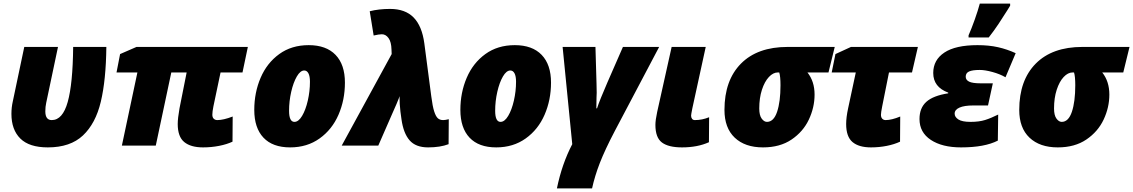

<svg xmlns="http://www.w3.org/2000/svg" viewBox="-20 -816 6350 1076"><path d="M44 -178Q44 -214 52 -249L116 -553H305L239 -240Q234 -218 234 -192Q234 -143 270 -143Q331 -143 359.5 -244.5Q388 -346 390 -553H576Q574 -368 545 -246Q516 -124 445 -57Q374 10 248 10Q144 10 94 -39.5Q44 -89 44 -178Z M976 -121Q976 -153 986 -209L1026 -410H940L853 0H663L750 -410H633L653 -513L745 -553H1369L1339 -410H1216L1176 -220Q1170 -190 1170 -173Q1170 -158 1178 -150.5Q1186 -143 1198 -143Q1232 -143 1284 -163L1283 -22Q1251 -7 1207.5 1.5Q1164 10 1118 10Q1049 10 1012.5 -20Q976 -50 976 -121Z M1405 -200Q1405 -297 1440.5 -380Q1476 -463 1545 -513Q1614 -563 1710 -563Q1808 -563 1860.5 -508.5Q1913 -454 1913 -353Q1913 -256 1877 -173Q1841 -90 1771 -40Q1701 10 1606 10Q1508 10 1456.5 -44.5Q1405 -99 1405 -200ZM1717 -358Q1717 -389 1708.5 -405Q1700 -421 1685 -421Q1663 -421 1643.5 -387.5Q1624 -354 1612 -301.5Q1600 -249 1600 -195Q1600 -133 1630 -133Q1653 -133 1673 -166.5Q1693 -200 1705 -252.5Q1717 -305 1717 -358Z M2495 -148 2494 -8Q2447 10 2379 10Q2310 10 2275.5 -29.5Q2241 -69 2230 -147L2224 -191Q2219 -233 2219 -277Q2219 -273 2202 -233Q2185 -193 2180 -183L2100 0H1895L2175 -513L2174 -538Q2173 -581 2157.5 -602.5Q2142 -624 2120 -624Q2104 -624 2074 -617L2052 -753Q2103 -766 2166 -766Q2251 -766 2298 -718Q2345 -670 2358 -573L2397 -276Q2404 -221 2413 -192.5Q2422 -164 2433.5 -153.5Q2445 -143 2464 -143Q2475 -143 2495 -148Z M2560 -200Q2560 -297 2595.5 -380Q2631 -463 2700 -513Q2769 -563 2865 -563Q2963 -563 3015.5 -508.5Q3068 -454 3068 -353Q3068 -256 3032 -173Q2996 -90 2926 -40Q2856 10 2761 10Q2663 10 2611.5 -44.5Q2560 -99 2560 -200ZM2872 -358Q2872 -389 2863.5 -405Q2855 -421 2840 -421Q2818 -421 2798.5 -387.5Q2779 -354 2767 -301.5Q2755 -249 2755 -195Q2755 -133 2785 -133Q2808 -133 2828 -166.5Q2848 -200 2860 -252.5Q2872 -305 2872 -358Z M3187 -8 3133 -553H3317L3323 -348L3324 -296Q3324 -279 3323 -270L3322 -209H3326Q3340 -253 3384 -354L3471 -553H3674L3425 -81Q3370 24 3341.5 97.5Q3313 171 3298 240H3101Q3129 103 3187 -8Z M3653 -116Q3653 -143 3663 -189L3744 -553H3935L3860 -209Q3853 -174 3853 -168Q3853 -157 3858.5 -150Q3864 -143 3874 -143Q3915 -143 3954 -159L3953 -19Q3889 10 3802 10Q3726 10 3689.5 -17.5Q3653 -45 3653 -116Z M4040 -200Q4040 -366 4132.5 -459.5Q4225 -553 4394 -553H4658L4623 -410H4505Q4545 -360 4545 -286Q4545 -214 4513 -146Q4481 -78 4416 -34Q4351 10 4256 10Q4155 10 4097.5 -44.5Q4040 -99 4040 -200ZM4354 -338Q4354 -388 4347 -410H4339Q4313 -410 4289 -384.5Q4265 -359 4250 -313Q4235 -267 4235 -208Q4235 -170 4248.5 -151.5Q4262 -133 4278 -133Q4316 -133 4335 -189.5Q4354 -246 4354 -338Z M4722 -121Q4722 -158 4733 -209L4776 -410H4641L4662 -513L4749 -553H5124L5091 -410H4962L4924 -220Q4917 -185 4917 -173Q4917 -158 4924.5 -150.5Q4932 -143 4943 -143Q4977 -143 5025 -163L5024 -22Q4992 -7 4949.5 1.5Q4907 10 4861 10Q4793 10 4757.5 -20Q4722 -50 4722 -121Z M5133 -149Q5133 -211 5171.5 -245.5Q5210 -280 5294 -293V-297Q5210 -328 5210 -407Q5210 -480 5272.5 -521.5Q5335 -563 5458 -563Q5522 -563 5573 -551.5Q5624 -540 5672 -518L5615 -383Q5584 -401 5542 -412.5Q5500 -424 5471 -424Q5430 -424 5411 -415.5Q5392 -407 5392 -386Q5392 -368 5411 -358.5Q5430 -349 5477 -349H5544L5517 -225H5435Q5384 -225 5357 -213Q5330 -201 5330 -179Q5330 -160 5351 -146.5Q5372 -133 5419 -133Q5467 -133 5500.5 -143.5Q5534 -154 5574 -174L5572 -28Q5498 10 5366 10Q5260 10 5196.5 -32Q5133 -74 5133 -149ZM5408 -618Q5424 -654 5442.5 -706Q5461 -758 5471 -796H5641V-784L5625 -758Q5602 -721 5576 -682Q5550 -643 5521 -606H5408Z M5692 -200Q5692 -366 5784.5 -459.5Q5877 -553 6046 -553H6310L6275 -410H6157Q6197 -360 6197 -286Q6197 -214 6165 -146Q6133 -78 6068 -34Q6003 10 5908 10Q5807 10 5749.5 -44.5Q5692 -99 5692 -200ZM6006 -338Q6006 -388 5999 -410H5991Q5965 -410 5941 -384.5Q5917 -359 5902 -313Q5887 -267 5887 -208Q5887 -170 5900.5 -151.5Q5914 -133 5930 -133Q5968 -133 5987 -189.5Q6006 -246 6006 -338Z"/></svg>

Font: Noto Sans Display Black
Style: Italic
Weight: 900
Italic angle: -12°
Designer: Monotype Design team
Foundry: Monotype Imaging Inc.
Version: Version 1.000